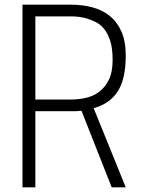

<svg xmlns="http://www.w3.org/2000/svg" viewBox="-20 -800 614 820"><path d="M517 0H457L328 -327Q320 -326 311 -325.5Q302 -325 290 -325H131V0H76V-780H284Q331 -780 373.5 -769Q416 -758 448 -732.5Q480 -707 498.5 -665.5Q517 -624 517 -562Q517 -463 483 -410Q449 -357 380 -338ZM285 -375Q315 -375 346.5 -382Q378 -389 403.5 -408Q429 -427 445 -459.5Q461 -492 461 -544Q461 -593 451 -624.5Q441 -656 425 -676Q409 -696 388.5 -706Q368 -716 348 -722Q316 -730 285 -730H131V-375Z"/></svg>

Font: Tanohe Sans Light
Style: Regular
Weight: 300
Designer: Village Type and Design LLC & Cristiano Sobral
Foundry: Cooper Hewitt Smithsonian Design Museum
Version: Version 1.00;September 29, 2021;FontCreator 13.0.0.2655 64-b